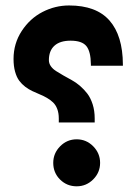

<svg xmlns="http://www.w3.org/2000/svg" viewBox="-20 -672 491 692"><path d="M171.9 -85Q171.9 -119.6 196.8 -144.8Q221.7 -169.9 256.3 -169.9Q291 -169.9 315.9 -144.8Q340.8 -119.6 340.8 -85Q340.8 -50.3 315.9 -25.4Q291 -0.5 256.3 -0.5Q221.2 -0.5 196.5 -24.9Q171.9 -49.3 171.9 -85ZM28.8 -459.5Q28.8 -515.1 58.3 -560.3Q87.9 -605.5 133.3 -628.9Q178.7 -652.3 229 -652.3Q327.1 -652.3 374.8 -597.9Q422.4 -543.5 422.9 -439.9V-435.1H403.3H327.1H307.6V-439.9Q307.1 -486.3 291.3 -505.9Q275.4 -525.4 234.4 -525.4Q196.3 -525.4 176.3 -507.3Q156.2 -489.3 156.2 -455.1Q156.2 -443.4 163.3 -433.3Q170.4 -423.3 181.9 -416Q193.4 -408.7 208.3 -400.1Q223.1 -391.6 238.5 -383.3Q253.9 -375 268.8 -362.1Q283.7 -349.1 295.2 -334Q306.6 -318.8 314 -295.9Q321.3 -272.9 321.3 -245.1V-230.5H301.8H211.4H191.9V-245.1Q191.9 -264.6 186.3 -279.3Q180.7 -293.9 171.1 -303Q161.6 -312 149.4 -319.1Q137.2 -326.2 123.5 -331.8Q109.9 -337.4 96.4 -343.8Q83 -350.1 70.8 -359.4Q58.6 -368.7 49.3 -381.1Q40 -393.6 34.4 -413.6Q28.8 -433.6 28.8 -459.5Z"/></svg>

Font: Shabnam FD
Style: Bold
Weight: 700
Foundry: DejaVu fonts team - Redesigned by Saber Rastikerdar - Based on Vazir font
Version: Version 5.00;October 20, 2019;FontCreator 12.0.0.2547 64-bit